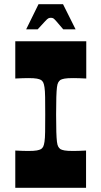

<svg xmlns="http://www.w3.org/2000/svg" viewBox="-20 -897 484 917"><path d="M53 0V-178Q73 -177 88 -176.5Q103 -176 115 -176Q143 -176 156 -178.5Q169 -181 176 -185Q183 -190 186.5 -197Q190 -204 192.5 -220Q195 -236 195.5 -267Q196 -298 196 -350Q196 -402 195.5 -433Q195 -464 192.5 -480Q190 -496 186.5 -503Q183 -510 176 -515Q169 -519 156 -521.5Q143 -524 115 -524Q103 -524 88 -523.5Q73 -523 53 -522V-700H392V-522Q373 -523 357.5 -523.5Q342 -524 329 -524Q301 -524 288 -521.5Q275 -519 268 -515Q262 -510 258 -503Q254 -496 252 -480Q250 -464 249 -433Q248 -402 248 -350Q248 -298 249 -267Q250 -236 252 -220Q254 -204 258 -197Q262 -190 268 -185Q275 -181 288 -178.5Q301 -176 329 -176Q341 -176 356.5 -176.5Q372 -177 391 -178V0ZM105 -757 164 -877H281L341 -757H282Q259 -784 249 -795.5Q239 -807 234.5 -809.5Q230 -812 223 -812Q216 -812 211 -809.5Q206 -807 195.5 -795.5Q185 -784 160 -757Z"/></svg>

Font: Ojuju
Style: Bold
Weight: 700
Designer: Chisaokwu Joboson, Mirko Velimirovic
Foundry: Udi Foundry
Version: Version 1.000